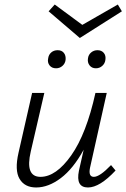

<svg xmlns="http://www.w3.org/2000/svg" viewBox="-20 -824 559 849"><path d="M519 -774 333 -656 195 -774 222 -804 344 -714 501 -804ZM228 -522Q209 -522 199 -535Q189 -548 193 -566Q195 -582 206.5 -592Q218 -602 235 -602Q253 -602 262.5 -590Q272 -578 270 -559Q268 -543 256 -532.5Q244 -522 228 -522ZM369 -566Q371 -582 383 -592Q395 -602 411 -602Q429 -602 439 -590Q449 -578 446 -559Q444 -543 432 -532.5Q420 -522 404 -522Q386 -522 376 -535Q366 -548 369 -566ZM395 -42Q421 -42 471 -94L491 -70Q421 5 369 5Q314 5 329 -69L350 -162Q304 -78 249 -36.5Q194 5 140 5Q89 5 66.5 -33Q44 -71 62 -149L122 -413H176L116 -154Q90 -42 159 -42Q228 -42 295 -137Q362 -232 402 -413H452L378 -82Q370 -42 395 -42Z"/></svg>

Font: EauTestInfant Semilight
Style: Italic
Weight: 300
Italic angle: -12°
Designer: Christian Thalmann (Catharsis Fonts)
Version: Version 0.001;PS 000.001;hotconv 1.0.88;makeotf.lib2.5.64775